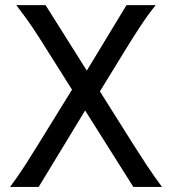

<svg xmlns="http://www.w3.org/2000/svg" viewBox="-20 -733 687 753"><path d="M502.9 0 161.1 -542Q129.9 -592.3 109.6 -622.1Q89.4 -651.9 74.5 -672.1Q59.6 -692.4 43.9 -712.9H158.7L504.4 -164.1Q537.1 -112.8 555.9 -84.5Q574.7 -56.2 587.6 -38.1Q600.6 -20 615.2 0ZM270 -393.6 321.3 -312 131.8 0H19.5Q35.2 -21 48.1 -39.6Q61 -58.1 79.6 -86.7Q98.1 -115.2 129.4 -166ZM362.8 -359.9 311.5 -441.4 476.1 -712.9H590.8Q575.7 -694.3 560.5 -673.6Q545.4 -652.8 525.4 -622.3Q505.4 -591.8 474.6 -542Z"/></svg>

Font: Kanchenjunga
Style: Regular
Weight: 400
Designer: Becca Hirsbrunner Spalinger
Foundry: SIL International
Version: Version 2.001